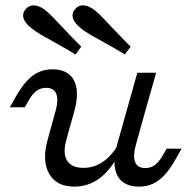

<svg xmlns="http://www.w3.org/2000/svg" viewBox="-20 -685 716 718"><path d="M240.3 -206.5 229 -165.3Q213.7 -113.7 230.2 -85.5Q246.8 -57.3 291.9 -57.3Q331.5 -57.3 364.1 -79.4Q396.8 -101.6 423.4 -146V-107.3Q393.5 -48.4 351.6 -17.7Q309.7 12.9 257.3 12.9Q191.1 12.9 163.7 -35.5Q136.3 -83.9 158.1 -162.1L170.2 -206.5ZM170.2 -206.5 188.7 -273.4Q199.2 -312.1 190.3 -334.3Q181.5 -356.5 152.4 -356.5Q131.5 -356.5 116.5 -345.2Q101.6 -333.9 89.5 -312.9L72.6 -283.9H16.9L36.3 -318.5Q58.1 -357.3 79 -380.6Q100 -404 123.8 -414.9Q147.6 -425.8 175.8 -425.8Q214.5 -425.8 237.5 -407.7Q260.5 -389.5 266.1 -354.4Q271.8 -319.4 258.1 -269.4L240.3 -206.5ZM435.5 -206.5 493.5 -412.9H563.7L505.6 -206.5ZM487.1 -139.5Q476.6 -100.8 485.5 -78.6Q494.4 -56.5 523.4 -56.5Q544.4 -56.5 559.3 -68.1Q574.2 -79.8 586.3 -100L603.2 -129H658.9L639.5 -94.4Q618.5 -56.5 597.2 -32.7Q575.8 -8.9 552.4 2Q529 12.9 500 12.9Q461.3 12.9 438.3 -5.2Q415.3 -23.4 409.7 -58.5Q404 -93.5 417.7 -143.5L435.5 -206.5H505.6ZM262.1 -481.5Q221 -506.5 189.1 -523.8Q157.3 -541.1 133.9 -554.8Q110.5 -568.5 95.2 -581.5Q72.6 -600 67.7 -617.7Q62.9 -635.5 75.8 -650.8Q87.9 -665.3 106.5 -664.9Q125 -664.5 145.2 -650Q158.9 -640.3 177.8 -620.6Q196.8 -600.8 223 -573Q249.2 -545.2 283.9 -510.5ZM446.8 -481.5Q405.6 -506.5 373.8 -523.8Q341.9 -541.1 318.5 -554.8Q295.2 -568.5 279.8 -581.5Q257.3 -600 252.4 -617.7Q247.6 -635.5 260.5 -650.8Q272.6 -665.3 291.1 -664.9Q309.7 -664.5 329.8 -650Q343.5 -640.3 362.5 -620.6Q381.5 -600.8 407.7 -573Q433.9 -545.2 468.5 -510.5Z"/></svg>

Font: Playfair 5pt SemiExpanded Light
Style: Italic
Weight: 300
Width: 6
Italic angle: -15.6°
Designer: Claus Eggers Sørensen
Foundry: Claus Eggers Sørensen
Version: Version 2.203